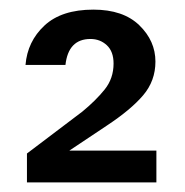

<svg xmlns="http://www.w3.org/2000/svg" viewBox="-20 -731 384 399"><path d="M36 -352V-412L151 -499Q179 -522 197.5 -545Q216 -568 216 -599Q216 -624 202 -637Q188 -650 168 -650Q122 -650 116 -596H33Q37 -645 72.5 -678Q108 -711 174 -711Q236 -711 269.5 -678.5Q303 -646 303 -603Q303 -563 277.5 -533Q252 -503 202 -470L124 -418H305V-352Z"/></svg>

Font: DeepMind Sans Medium
Style: Regular
Weight: 500
Designer: Jonny Pinhorn / Modifications: Colophon Foundry
Foundry: Colophon Foundry
Version: Version 1.002; ttfautohint (v1.8.2)